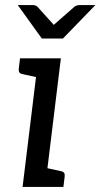

<svg xmlns="http://www.w3.org/2000/svg" viewBox="-20 -737 396 757"><path d="M69 0 131 -507H220L158 0ZM128 0 148 -78 221 -62Q230 -60 233 -55Q236 -50 235 -41L230 0ZM161 -507 141 -429 68 -445Q59 -447 56 -452Q53 -457 54 -466L59 -507ZM356 -717 228 -585H145L50 -717H109Q121 -717 128 -710L192 -639L273 -710Q276 -713 282 -715Q288 -717 294 -717Z"/></svg>

Font: Aleo
Style: Italic
Weight: 400
Italic angle: -7°
Designer: Alessio Laiso
Foundry: Alessio Laiso
Version: Version 2.001;gftools[0.9.29]